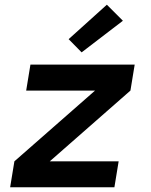

<svg xmlns="http://www.w3.org/2000/svg" viewBox="-20 -794 640 814"><path d="M23 0 41 -110 383 -410H91L109 -520H551L533 -410L191 -110H483L465 0ZM326 -572 271 -628 433 -774 501 -706Z"/></svg>

Font: Iosevka Aile Extrabold
Style: Italic
Weight: 800
Italic angle: -9°
Designer: Belleve Invis
Foundry: Belleve Invis
Version: Version 31.1.0; ttfautohint (v1.8.4)